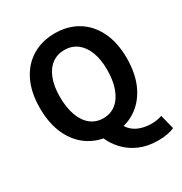

<svg xmlns="http://www.w3.org/2000/svg" viewBox="-214 -910 1199 1267"><g transform="rotate(-30 385.0 -276.5)"><path d="M385.1 13.8Q287.4 13.8 212.7 -32.8Q138 -79.4 96.1 -166.4Q54.2 -253.3 54.2 -373.6Q54.2 -494 96.1 -579.1Q138 -664.2 212.7 -709Q287.4 -753.8 385.1 -753.8Q483.6 -753.8 557.9 -708.6Q632.2 -663.4 674.1 -578.7Q716 -494 716 -373.6Q716 -253.3 674.1 -166.4Q632.2 -79.4 557.9 -32.8Q483.6 13.8 385.1 13.8ZM385.1 -107.4Q440.2 -107.4 480.6 -139.1Q520.9 -170.7 543.2 -230.7Q565.4 -290.6 565.4 -373.6Q565.4 -452.6 543.2 -509.5Q520.9 -566.4 480.6 -596.6Q440.2 -626.8 385.1 -626.8Q330.1 -626.8 289.7 -596.6Q249.2 -566.4 227.4 -509.5Q205.5 -452.6 205.5 -373.6Q205.5 -290.6 227.4 -230.7Q249.2 -170.7 289.7 -139.1Q330.1 -107.4 385.1 -107.4ZM624.5 200.8Q546.3 200.8 484.4 174.1Q422.5 147.4 379.2 100.7Q335.9 54 312.1 -4.7L462.5 -19.5Q476.7 16 504.2 38.9Q531.7 61.8 567.7 72.2Q603.7 82.6 641 82.6Q665.2 82.6 685.7 79Q706.2 75.3 722.3 69.7L749.3 178.6Q729.3 188.1 696.9 194.4Q664.5 200.8 624.5 200.8Z"/></g></svg>

Font: Noto Sans KR Thin
Style: Regular
Weight: 100
Designer: Ryoko NISHIZUKA 西塚涼子 (kana, bopomofo & ideographs); Paul D. Hunt (Latin, Greek & Cyrillic); Sandoll Communications 산돌커뮤니
Foundry: Adobe
Version: Version 2.004-H2;hotconv 1.0.118;makeotfexe 2.5.65603